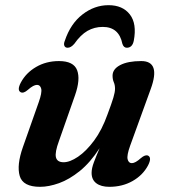

<svg xmlns="http://www.w3.org/2000/svg" viewBox="-20 -710 656 742"><path d="M552.5 -108.5Q567.5 -100.5 552 -70.5Q532 -33 492.5 -10.5Q453 12 402.5 12Q370.5 12 352.2 -1.8Q334 -15.5 334 -42Q334 -59.5 342.8 -82.8Q351.5 -106 365 -137.5Q329 -82 288.5 -49.2Q248 -16.5 208.2 -2.2Q168.5 12 135 12Q68.5 12 56.2 -30Q44 -72 68.5 -141.5L129.5 -314.5Q143 -352.5 139.2 -367.2Q135.5 -382 123 -382Q109.5 -382 88 -363Q71 -348 60 -353.5Q45 -361.5 60.5 -391Q80.5 -428.5 119.5 -451.2Q158.5 -474 208 -474Q264.5 -474 278 -438.8Q291.5 -403.5 270 -342L208 -165.5Q191.5 -121 196.2 -102Q201 -83 226 -83Q250 -83 281.5 -104.2Q313 -125.5 343.5 -166.5Q374 -207.5 395.5 -268Q411.5 -310.5 418 -332.2Q424.5 -354 424.5 -367Q424.5 -381.5 419.8 -392.2Q415 -403 415 -417.5Q415 -443 444.5 -458.5Q474 -474 526 -474Q602 -474 562.5 -366L483 -147Q469.5 -109.5 473.2 -94.5Q477 -79.5 489.5 -79.5Q503 -79.5 524.5 -99Q541.5 -113.5 552.5 -108.5ZM377 -606Q345 -606 318.2 -590.8Q291.5 -575.5 267 -540.5Q254 -525.5 241.5 -525.5Q232 -525.5 228.8 -533Q225.5 -540.5 230.5 -552.5Q252.5 -618.5 298.8 -654.2Q345 -690 399.5 -690Q454 -690 481.8 -654.2Q509.5 -618.5 497 -552.5Q491.5 -525.5 470 -525.5Q458 -525.5 453 -540.5Q440 -606 377 -606Z"/></svg>

Font: Fraunces 9pt SemiBold
Style: Italic
Weight: 600
Italic angle: -16°
Version: Version 1.000;[b76b70a41]